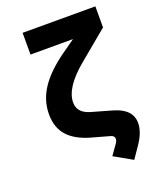

<svg xmlns="http://www.w3.org/2000/svg" viewBox="-165 -830 930 1121"><g transform="rotate(-20 300.0 -270.0)"><path d="M472 190 359 126 403 64Q413 50 413 38Q413 18 389 12L278 -19Q186 -45 140.5 -96Q95 -147 95 -230Q95 -316 144.5 -390.5Q194 -465 295 -537L377 -595H113V-730H565V-599L382 -447Q251 -338 251 -246Q251 -182 327 -160L453 -124Q567 -92 567 -5Q567 22 556 52.5Q545 83 522 117Z"/></g></svg>

Font: JetBrains Mono NL ExtraBold
Style: Regular
Weight: 800
Designer: Philipp Nurullin, Konstantin Bulenkov
Foundry: JetBrains
Version: Version 2.304; ttfautohint (v1.8.4.7-5d5b)